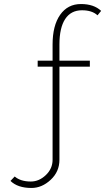

<svg xmlns="http://www.w3.org/2000/svg" viewBox="-20 -760 555 953"><path d="M136 173Q68 173 32 138L53 116Q82 141 133 141Q174 141 207.5 109Q241 77 241 33V-429H167V-459H241V-539Q241 -633 278.5 -686.5Q316 -740 382 -740Q446 -740 482 -706L464 -684Q437 -709 387 -709Q332 -709 303.5 -665.5Q275 -622 275 -539V-459H426V-429H275V33Q275 92 231.5 132.5Q188 173 136 173Z"/></svg>

Font: Raleway
Style: ExtraLight
Weight: 200
Designer: Matt McInerney, Pablo Impallari, Rodrigo Fuenzalida
Foundry: Matt McInerney, Pablo Impallari, Rodrigo Fuenzalida
Version: Version 2.001